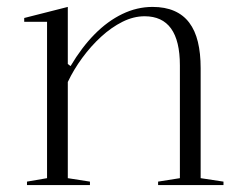

<svg xmlns="http://www.w3.org/2000/svg" viewBox="-20 -535 700 555"><path d="M626 -10V0H437V-10L500 -20V-346Q500 -417 474.5 -452.5Q449 -488 398 -488Q366 -488 334 -472Q302 -456 272.5 -429Q243 -402 218 -368Q193 -334 176 -298V-20L240 -10V0H58V-10L116 -20V-472H50V-483L176 -515V-350L184 -344Q216 -398 253.5 -436Q291 -474 333.5 -494.5Q376 -515 421 -515Q457 -515 483.5 -503.5Q510 -492 527 -469.5Q544 -447 552 -414Q560 -381 560 -338V-20Z"/></svg>

Font: Kalnia Light
Style: Regular
Weight: 300
Designer: Frida Medrano
Foundry: Frida Medrano
Version: Version 1.105